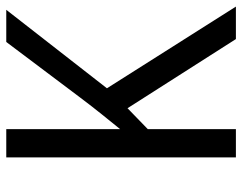

<svg xmlns="http://www.w3.org/2000/svg" viewBox="-98 -656 754 597"><g transform="rotate(-90 278.5 -357.0)"><path d="M557 0H456L241 -337L176 -274V0H88V-714H176V-360Q197 -386 222 -417Q247 -448 274 -484L447 -714H547L303 -401Z"/></g></svg>

Font: Noto Sans Tamil SemiCondensed
Style: Regular
Weight: 400
Width: 4
Designer: Jelle Bosma - Monotype Design Team
Foundry: Monotype Imaging Inc.
Version: Version 2.004; ttfautohint (v1.8.4.7-5d5b)